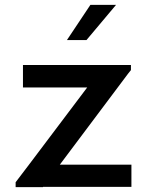

<svg xmlns="http://www.w3.org/2000/svg" viewBox="-20 -766 600 786"><path d="M334 -602H254L350 -746H455ZM516 -479 504 -464 225 -92H518V-1H156V0H44V-20L98 -91L337 -408H74V-500H516Z"/></svg>

Font: Simpel Medium
Style: Regular
Weight: 500
Designer: Janko Jovanovic
Version: Version 1.048;PS 001.048;hotconv 1.0.88;makeotf.lib2.5.64775